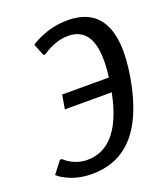

<svg xmlns="http://www.w3.org/2000/svg" viewBox="-133 -802 781 904"><g transform="rotate(-20 257.5 -350.0)"><path d="M496 -350C542 -610 460 -710 310 -710C200 -710 125 -655 125 -655L149 -595H159C159 -595 217 -640 287 -640C372 -640 427 -580 402 -390H168L156 -320H391C352 -125 270 -60 175 -60C105 -60 63 -105 63 -105H53L7 -45C7 -45 63 10 173 10C333 10 450 -90 496 -350Z"/></g></svg>

Font: Scada
Style: Italic
Weight: 400
Designer: Jovanny Lemonad
Foundry: Jovanny Lemonad
Version: Version 3.005